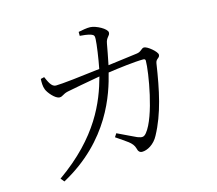

<svg xmlns="http://www.w3.org/2000/svg" viewBox="-111 -901 1223 1083"><g transform="rotate(-15 500.0 -359.5)"><path d="M119 21 136 42C431 -118 507 -370 536 -487C598 -496 693 -508 744 -508C752 -508 756 -504 756 -497C756 -433 715 -181 650 -102C635 -84 625 -83 598 -93C579 -101 528 -127 489 -145L476 -125C532 -85 567 -70 577 -33C581 -14 590 -6 604 -6C633 -6 675 -28 699 -74C760 -186 787 -316 810 -468C814 -494 836 -491 836 -511C836 -529 784 -572 765 -572C749 -572 744 -552 716 -549L546 -527C555 -569 564 -620 569 -647C575 -684 596 -684 596 -705C596 -727 535 -760 501 -761C483 -762 452 -756 432 -752V-729C449 -728 477 -725 495 -719C512 -713 515 -707 514 -688C513 -659 501 -575 490 -520C379 -506 264 -493 230 -493C204 -493 190 -529 178 -556L157 -551C156 -532 156 -508 163 -490C170 -469 208 -423 233 -423C252 -423 255 -436 286 -443C313 -449 413 -467 480 -479C442 -340 369 -155 119 21Z"/></g></svg>

Font: Source Han Serif CN Light
Style: Regular
Weight: 300
Designer: Ryoko NISHIZUKA 西塚涼子 (kana & ideographs); Frank Grießhammer (Latin, Greek & Cyrillic); Wenlong ZHANG 张文龙 (bopomofo); San
Foundry: Adobe
Version: Version 2.003;hotconv 1.1.1;makeotfexe 2.6.0